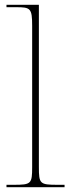

<svg xmlns="http://www.w3.org/2000/svg" viewBox="-20 -780 296 800"><path d="M7 0H249V-10H220C146 -10 142 -14 142 -84V-760H7V-750H47C107 -750 114 -746 114 -672V-84C114 -14 110 -10 37 -10H7Z"/></svg>

Font: Noto Serif Display Thin
Style: Regular
Weight: 100
Designer: Monotype Design Team
Foundry: Monotype Imaging Inc.
Version: Version 2.009